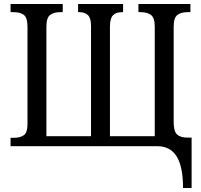

<svg xmlns="http://www.w3.org/2000/svg" viewBox="-20 -734 1011 964"><path d="M770 0H33V-42H47Q82 -42 100 -55.5Q118 -69 118 -110V-600Q118 -644 100.5 -658.5Q83 -673 47 -673H33V-714H295V-673H284Q249 -673 231 -658.5Q213 -644 213 -600V-50H437V-604Q437 -643 421.5 -658Q406 -673 377 -673H372V-714H598V-673H593Q562 -673 547 -657Q532 -641 532 -600V-50H757V-600Q757 -644 738.5 -658.5Q720 -673 685 -673H675V-714H936V-673H923Q888 -673 870 -658.5Q852 -644 852 -600V-120Q852 -75 869 -59Q886 -43 923 -43H942V210H899Q899 103 867 51.5Q835 0 770 0Z"/></svg>

Font: Noto Serif Narrow
Style: Regular
Weight: 400
Width: 4
Designer: Monotype Design Team
Foundry: Monotype Imaging Inc.
Version: Version 1.001